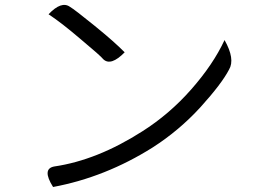

<svg xmlns="http://www.w3.org/2000/svg" viewBox="-20 -731 1040 767"><path d="M174 -674Q225 -728 259 -704Q278 -693 358 -628Q438 -563 478 -522Q423 -466 393 -494Q382 -508 304 -573Q227 -639 174 -674ZM192 16Q146 -57 197 -66Q368 -91 548 -206Q657 -275 744 -374Q832 -474 877 -571Q920 -495 895 -453Q866 -397 781 -303Q696 -210 590 -142Q401 -23 192 16Z"/></svg>

Font: Swei Half Moon CJK TC
Style: DemiLight
Weight: 350
Version: Version 2.125